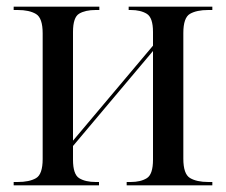

<svg xmlns="http://www.w3.org/2000/svg" viewBox="-20 -556 677 576"><path d="M21 0V-10H33Q68 -10 88 -21.5Q108 -33 108 -79V-456Q108 -502 88 -514Q68 -526 33 -526H21V-536H278V-526H267Q236 -526 217.5 -515Q199 -504 199 -460V-134L439 -419V-460Q439 -503 420.5 -514.5Q402 -526 372 -526H366V-536H617V-526H605Q570 -526 550 -514.5Q530 -503 530 -457V-80Q530 -34 550 -22Q570 -10 605 -10H617V0H360V-10H372Q402 -10 420.5 -21.5Q439 -33 439 -77V-403L199 -118V-77Q199 -33 217.5 -21.5Q236 -10 267 -10H277V0Z"/></svg>

Font: Noto Serif Display SemiCondensed
Style: Regular
Weight: 400
Width: 4
Designer: Monotype Design Team
Foundry: Monotype Imaging Inc.
Version: Version 2.009